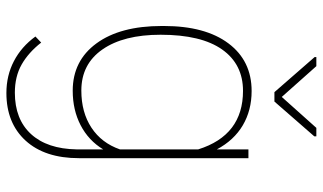

<svg xmlns="http://www.w3.org/2000/svg" viewBox="-220 -556 989 588"><g transform="rotate(90 274.0 -261.5)"><path d="M59.1 -269.5Q59.1 -396 112.3 -467Q165.5 -538.1 258.3 -538.1Q317.4 -538.1 363.3 -511Q409.2 -483.9 437 -431.6V-528.3H463.9V-9.3Q463.9 95.2 410.2 154.1Q356.4 212.9 264.2 212.9Q210.9 212.9 166.7 189.9Q122.6 167 91.3 124L109.9 106.4Q140.6 145.5 177.2 166.3Q213.9 187 263.2 187Q344.7 187 390.1 137.5Q435.5 87.9 437 -2.4V-83.5Q409.7 -38.6 363 -14.4Q316.4 9.8 257.3 9.8Q165.5 9.8 112.3 -63Q59.1 -135.7 59.1 -262.7ZM85.9 -259.3Q85.9 -146 130.9 -81.3Q175.8 -16.6 256.8 -16.6Q323.7 -16.6 370.6 -47.6Q417.5 -78.6 437 -134.8V-374.5Q394 -511.7 257.8 -511.7Q176.3 -511.7 131.1 -447.8Q85.9 -383.8 85.9 -259.3ZM276.4 -630.4 371.1 -736.3H397V-730L290.5 -607.9H261.7L154.3 -731V-736.3H182.1Z"/></g></svg>

Font: Roboto Thin
Style: Regular
Weight: 250
Designer: Google
Version: Version 2.134; 2016